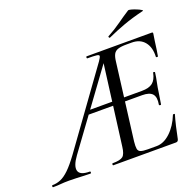

<svg xmlns="http://www.w3.org/2000/svg" viewBox="-195 -932 1101 1076"><g transform="rotate(-20 355.0 -394.0)"><path d="M-56 0Q-60 0 -60 -6Q-60 -12 -56 -12Q-31 -12 -7 -22Q17 -32 44 -58Q71 -84 107 -133L426 -575Q439 -594 440 -601.5Q441 -609 425 -611Q409 -613 371 -613Q367 -613 367 -619Q367 -625 371 -625H759Q767 -625 765 -616Q762 -598 758.5 -573.5Q755 -549 752 -526Q749 -503 746 -489Q745 -485 739.5 -486Q734 -487 734 -490Q737 -545 710.5 -578Q684 -611 634 -611H602Q570 -611 552 -605Q534 -599 526 -584Q518 -569 515 -543L457 -85Q454 -57 456.5 -42.5Q459 -28 472.5 -23Q486 -18 515 -18H567Q610 -18 649.5 -55Q689 -92 713 -152Q715 -155 720.5 -154Q726 -153 724 -150Q716 -123 707 -85Q698 -47 692 -15Q689 0 676 0H303Q299 0 299 -6Q299 -12 303 -12Q348 -12 364 -25Q380 -38 385 -81L454 -613L480 -602L130 -123Q92 -71 100 -41.5Q108 -12 166 -12Q171 -12 170.5 -6Q170 0 166 0Q148 0 127.5 -1Q107 -2 85 -3Q63 -4 40 -4Q9 -4 -10.5 -2Q-30 0 -56 0ZM264 -314 282 -337H467L470 -314ZM670 -229Q669 -226 663.5 -227Q658 -228 658 -231Q666 -275 649 -294.5Q632 -314 588 -314H448L451 -337H595Q638 -337 659.5 -354Q681 -371 689 -410Q689 -415 695 -413.5Q701 -412 700 -409Q696 -378 692 -361Q688 -344 685 -325Q681 -302 678 -279Q675 -256 670 -229ZM530 -679Q526 -677 523.5 -682.5Q521 -688 525 -689Q569 -713 604.5 -738.5Q640 -764 676 -787Q680 -790 694.5 -786Q709 -782 725 -775.5Q741 -769 750 -763Q759 -757 752 -756Q685 -740 633 -721Q581 -702 530 -679Z"/></g></svg>

Font: Cormorant Light Medium
Style: Italic
Weight: 500
Italic angle: -10°
Version: Version 4.000